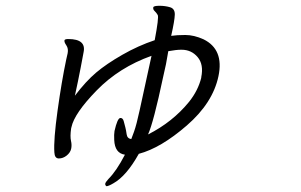

<svg xmlns="http://www.w3.org/2000/svg" viewBox="-20 -562 1040 664"><path d="M606 -390Q590 -390 562 -385Q558 -363 554 -340L544 -295Q511 -139 492 -97Q577 -140 634 -210Q665 -249 676 -293V-295Q685 -339 663.5 -364.5Q642 -390 608 -390ZM376 -109Q386 -153 396 -154H397Q405 -154 408 -142.5Q411 -131 413.5 -121.5Q416 -112 418 -97.5Q420 -83 434 -81Q435 -83 443.5 -106.5Q452 -130 463 -181L492 -314L504 -369Q392 -329 314.5 -249.5Q237 -170 227 -122L226 -118Q222 -90 225.5 -75Q229 -60 226 -47Q223 -34 210.5 -24Q198 -14 183.5 -14Q169 -14 168 -35Q165 -78 179 -179Q193 -280 209 -356L214 -378Q217 -394 209.5 -405Q202 -416 203 -421V-423Q205 -427 216 -427Q279 -427 269 -381Q268 -375 259 -328Q250 -281 239 -231Q277 -281 312.5 -311Q348 -341 403 -372.5Q458 -404 515 -423Q530 -502 525.5 -510Q521 -518 515 -523.5Q509 -529 510 -535V-537Q512 -542 531.5 -542Q551 -542 568 -537Q585 -532 584.5 -511.5Q584 -491 572 -438Q591 -441 621 -441Q651 -441 684 -426Q755 -391 735.5 -298.5Q716 -206 626 -128Q536 -50 460 -30Q417 47 372 72Q355 82 348 82Q343 78 344 73Q345 68 355 57Q383 29 412 -27Q377 -32 375 -78Q374 -97 376 -109Z"/></svg>

Font: LXGW Bright GB
Style: Italic
Weight: 400
Italic angle: -12°
Designer: Christian Thalmann (Catharsis Fonts)
Foundry: LXGW / Christian Thalmann (Catharsis Fonts) / Fontworks Inc.
Version: Version 5.510